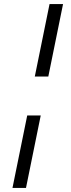

<svg xmlns="http://www.w3.org/2000/svg" viewBox="-20 -780 346 938"><path d="M216 -406H150L222 -760H288ZM107 138H41L113 -216H179Z"/></svg>

Font: IBM Plex Sans
Style: Italic
Weight: 400
Italic angle: -11.31°
Designer: Mike Abbink, Paul van der Laan, Pieter van Rosmalen
Foundry: Bold Monday
Version: Version 3.201